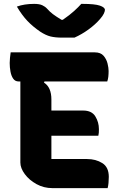

<svg xmlns="http://www.w3.org/2000/svg" viewBox="-20 -970 640 990"><path d="M250 0Q206 0 168.5 -20.5Q131 -41 108 -72Q85 -103 85 -132V-550H76Q58 -550 48 -564.5Q38 -579 34 -601Q30 -623 30 -645Q30 -658 31.5 -672Q33 -686 35 -700H469Q499 -700 514 -682.5Q529 -665 534.5 -642.5Q540 -620 540 -604Q540 -588 538.5 -574.5Q537 -561 533 -550H209L207 -544Q245 -520 245 -457V-400H409Q453 -400 471.5 -370Q490 -340 490 -304Q490 -293 489.5 -285.5Q489 -278 487 -270H245V-150H429Q474 -150 507.5 -129Q541 -108 541 -58Q541 -42 539.5 -26.5Q538 -11 535 0ZM364 -776H300Q265 -776 240.5 -782Q216 -788 187 -807Q149 -833 121 -862.5Q93 -892 67 -936Q105 -950 156 -950Q183 -950 198 -943Q213 -936 223 -925Q237 -909 253 -897Q269 -885 297 -868H304Q340 -893 362.5 -913.5Q385 -934 399 -950H405Q469 -950 495 -941Q521 -932 521 -919Q521 -912 515.5 -900Q510 -888 496 -872Q472 -844 437 -818.5Q402 -793 364 -776Z"/></svg>

Font: Recursive Mn Csl St XBd
Style: Regular
Weight: 800
Monospace: yes
Version: Version 1.079;hotconv 1.0.112;makeotfexe 2.5.65598; ttfautoh